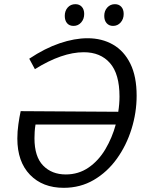

<svg xmlns="http://www.w3.org/2000/svg" viewBox="-20 -890 725 919"><path d="M285 9Q184 9 123.5 -53.5Q63 -116 63 -227Q63 -260 68 -295.5Q73 -331 79 -358L546 -355Q552 -392 552 -428Q552 -536 506.5 -588Q461 -640 381 -640Q277 -640 147 -559L120 -609Q195 -659 266 -683Q337 -707 399 -707Q468 -707 521 -676.5Q574 -646 604 -585Q634 -524 634 -432Q634 -351 609.5 -272.5Q585 -194 539.5 -130.5Q494 -67 429.5 -29Q365 9 285 9ZM145 -228Q145 -140 186.5 -97.5Q228 -55 295 -55Q356 -55 404 -88Q452 -121 484.5 -176Q517 -231 534 -294H150Q147 -276 146 -259Q145 -242 145 -228ZM332 -766Q312 -766 301 -779Q290 -792 290 -814Q290 -838 304 -854Q318 -870 341 -870Q360 -870 371.5 -857.5Q383 -845 383 -823Q383 -799 368.5 -782.5Q354 -766 332 -766ZM521 -766Q502 -766 490.5 -779Q479 -792 479 -814Q479 -838 493.5 -854Q508 -870 530 -870Q549 -870 560.5 -857.5Q572 -845 572 -823Q572 -799 557.5 -782.5Q543 -766 521 -766Z"/></svg>

Font: Bitter
Style: Italic
Weight: 400
Italic angle: -9°
Designer: Sol Matas, and Bitter project Authors
Foundry: Sol Matas
Version: Version 2.001